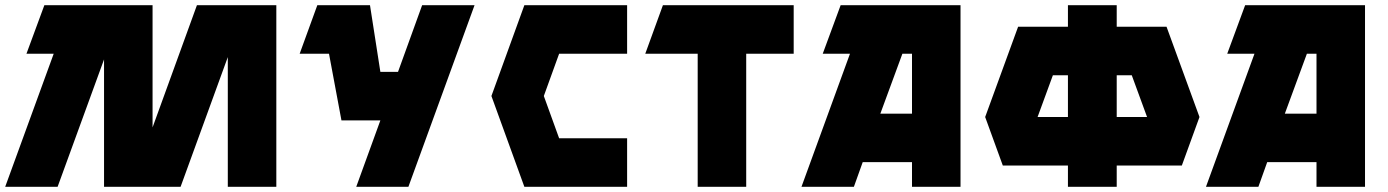

<svg xmlns="http://www.w3.org/2000/svg" viewBox="-20 -720 5351 740"><path d="M0 0 187 -513H82L151 -700H568V-229L739 -700H1045V0H858V-500L676 0H381V-491L202 0Z M1203 -700H1406L1446 -443H1514L1607 -700H1809L1554 0H1353L1446 -256H1296L1248 -513H1135Z M1874 -350 2001 -700H2397V-513H2135L2076 -350L2135 -187H2397V0H2001Z M2467 -513 2535 -700H3039V-513H2856V0H2669V-513Z M3256 -513H3151L3220 -700H3682V0H3495V-95H3305L3271 0H3069ZM3495 -282V-513H3458L3373 -282Z M3777 -269 3904 -617H4096V-700H4284V-617H4476L4603 -269L4535 -82H4284V0H4096V-82H3845ZM4401 -269 4342 -430H4284V-269ZM3979 -269H4096V-430H4038Z M4815 -513H4710L4779 -700H5241V0H5054V-95H4864L4830 0H4628ZM5054 -282V-513H5017L4932 -282Z"/></svg>

Font: Clickuper
Style: Bold
Weight: 700
Designer: Denis Ignatov
Foundry: Denis Ignatov
Version: Version 1.10 April 16, 2021